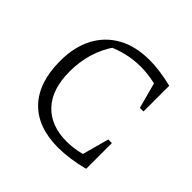

<svg xmlns="http://www.w3.org/2000/svg" viewBox="-165 -837 1018 1018"><g transform="rotate(45 344.0 -328.0)"><path d="M396 8Q242 8 160 -78Q78 -164 78 -325Q78 -430 118 -506Q158 -582 232.5 -623Q307 -664 411 -664Q449 -664 492 -658Q535 -652 580 -641L564 -580Q524 -592 482.5 -599Q441 -606 401 -606Q350 -606 300.5 -594.5Q251 -583 204 -561L233 -583Q193 -526 173 -461Q153 -396 153 -321Q153 -189 219 -118Q285 -47 404 -47Q439 -47 478.5 -54Q518 -61 562 -75L580 -18Q478 8 396 8ZM500 -17 553 -211H580V-18ZM553 -448 501 -641H580V-448Z"/></g></svg>

Font: Piazzolla Thin Light
Style: Regular
Weight: 300
Version: Version 2.005